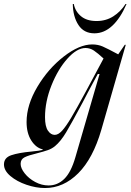

<svg xmlns="http://www.w3.org/2000/svg" viewBox="-128 -744 658 968"><path d="M117 191Q162 191 196 158Q230 125 252 49L374 -371H365L315 -278L289 -228Q233 -123 205.5 -77Q178 -31 149 -7Q133 6 113 13Q93 20 58 29Q16 39 -4 49Q-24 59 -24 82Q-24 104 -3.5 130Q17 156 49.5 173.5Q82 191 117 191ZM31 20Q72 16 87 12V9Q53 1 29.5 -36Q6 -73 6 -129Q6 -215 60.5 -306.5Q115 -398 193.5 -459Q272 -520 337 -520Q366 -520 390 -509.5Q414 -499 468 -470L501 -518H506L383 -90Q341 55 266.5 129.5Q192 204 99 204Q54 204 5.5 187.5Q-43 171 -75.5 143.5Q-108 116 -108 85Q-108 51 -71 38.5Q-34 26 31 20ZM148 -64Q166 -64 185.5 -85.5Q205 -107 231.5 -151.5Q258 -196 305 -283L394 -449Q365 -476 345.5 -489Q326 -502 303 -502Q260 -502 212 -448.5Q164 -395 131.5 -313.5Q99 -232 99 -153Q99 -107 113.5 -85.5Q128 -64 148 -64ZM348 -576Q295 -576 267.5 -618Q240 -660 239 -724H244Q251 -687 280 -662.5Q309 -638 359 -638Q406 -638 443 -661.5Q480 -685 505 -724H510Q479 -652 438 -614Q397 -576 348 -576Z"/></svg>

Font: Nyght Serif Italic
Style: Regular
Weight: 400
Italic angle: -16°
Designer: Maksym Kobuzan
Version: Version 0.410